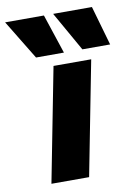

<svg xmlns="http://www.w3.org/2000/svg" viewBox="-155 -801 614 857"><g transform="rotate(-10 151.5 -372.5)"><path d="M7.7 0 108.2 -516.4H279L178.5 0ZM37.9 -567 -70.8 -745.5H105.1L164.3 -567ZM247.9 -567 146.9 -745.5H322.7L373.8 -567Z"/></g></svg>

Font: REM Medium
Style: Italic
Weight: 500
Italic angle: -11°
Designer: Octavio Pardo
Foundry: Ashler Design
Version: Version 1.005;gftools[0.9.28]